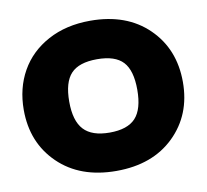

<svg xmlns="http://www.w3.org/2000/svg" viewBox="-69 -650 791 734"><g transform="rotate(-10 326.5 -283.5)"><path d="M17.1 -283.2Q17.1 -367.2 54.2 -433.1Q91.3 -499 161.9 -537.1Q232.4 -575.2 326.2 -575.2Q466.8 -575.2 550.8 -493.4Q634.8 -411.6 634.8 -283.2Q634.8 -155.8 550.8 -74Q466.8 7.8 326.2 7.8Q185.5 7.8 101.3 -74Q17.1 -155.8 17.1 -283.2ZM193.8 -284.2Q193.8 -209.5 225.6 -175.3Q257.3 -141.1 326.2 -141.1Q395.5 -141.1 426.8 -175Q458 -209 458 -284.2Q458 -359.4 427.2 -392.6Q396.5 -425.8 326.2 -425.8Q255.9 -425.8 224.9 -392.6Q193.8 -359.4 193.8 -284.2Z"/></g></svg>

Font: LT Superior Black
Style: Regular
Weight: 900
Designer: Daniel Lyons
Foundry: LyonsType
Version: Version 2.005